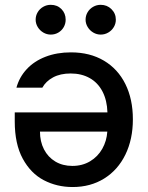

<svg xmlns="http://www.w3.org/2000/svg" viewBox="-20 -754 601 781"><path d="M520.5 -268.6Q520.5 -187.5 490 -125Q459.5 -62.5 403.8 -27.8Q348.1 6.8 275.4 6.8Q211.4 6.8 158.2 -21Q105 -48.8 72.5 -108.6Q40 -168.5 40 -259.8V-296.9H417Q415.5 -346.2 396.7 -382.1Q377.9 -418 344.7 -436.5Q311.5 -455.1 267.6 -455.1Q225.1 -455.1 195.8 -439.2Q166.5 -423.3 152.3 -397.5H46.9Q58.6 -440.4 88.9 -472.9Q119.1 -505.4 165.3 -523.2Q211.4 -541 268.6 -541Q345.7 -541 402.6 -507.3Q459.5 -473.6 490 -412.1Q520.5 -350.6 520.5 -268.6ZM274.4 -79.1Q314.9 -79.1 346.4 -97.9Q377.9 -116.7 396 -148.7Q414.1 -180.7 416.5 -218.8H142.6Q142.6 -178.2 158.9 -146.5Q175.3 -114.7 205.1 -96.9Q234.9 -79.1 274.4 -79.1ZM125 -673.8Q125 -690.4 133.3 -704.3Q141.6 -718.3 155.8 -726.3Q169.9 -734.4 186.5 -734.4Q212.9 -734.4 230 -717Q247.1 -699.7 247.1 -673.8Q247.1 -657.7 239.3 -643.8Q231.4 -629.9 217.5 -621.6Q203.6 -613.3 186.5 -613.3Q170.4 -613.3 156.2 -621.6Q142.1 -629.9 133.5 -644Q125 -658.2 125 -673.8ZM328.1 -673.8Q328.1 -690.4 336.4 -704.3Q344.7 -718.3 358.9 -726.3Q373 -734.4 389.6 -734.4Q415.5 -734.4 433.3 -716.8Q451.2 -699.2 451.2 -673.8Q451.2 -657.7 442.9 -643.8Q434.6 -629.9 420.4 -621.6Q406.2 -613.3 389.6 -613.3Q373.5 -613.3 359.4 -621.6Q345.2 -629.9 336.7 -644Q328.1 -658.2 328.1 -673.8Z"/></svg>

Font: Pretendard JP Medium
Style: Regular
Weight: 500
Designer: Base glyphs from Inter by Rasmus Andersson; Hangeul glyphs from Noto Sans CJK(Source Han Sans) by Jang Soo-young and Kan
Foundry: Kil Hyung-jin
Version: Version 1.309